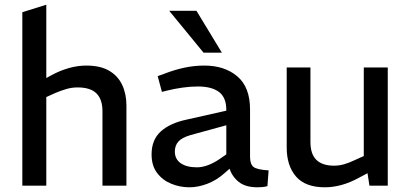

<svg xmlns="http://www.w3.org/2000/svg" viewBox="-20 -790 1745 817"><path d="M75 0V-738L177 -770V-458L199 -470Q236 -490 273.5 -500.5Q311 -511 347 -511Q407 -511 444.5 -489Q482 -467 500 -428.5Q518 -390 518 -341V0H416V-317Q416 -367 390.5 -392.5Q365 -418 310 -418Q286 -418 263.5 -411.5Q241 -405 217 -395L177 -377V0Z M786 7Q746 7 709 -8Q672 -23 648.5 -54Q625 -85 625 -133Q625 -195 664 -230.5Q703 -266 774 -281L943 -319V-322Q943 -375 912 -398.5Q881 -422 822 -422Q789 -422 755 -417Q721 -412 693 -405L669 -399L651 -466L676 -475Q722 -493 764.5 -502Q807 -511 849 -511Q936 -511 990 -465Q1044 -419 1044 -324V-123Q1044 -91 1059 -79.5Q1074 -68 1123 -65L1118 2Q1108 5 1096.5 6Q1085 7 1076 7Q1025 7 996.5 -15.5Q968 -38 957 -72L934 -52Q900 -22 861 -7.5Q822 7 786 7ZM818 -78Q841 -78 866 -87.5Q891 -97 917 -115L943 -133V-257L790 -215Q753 -204 738.5 -187Q724 -170 724 -145Q724 -113 749 -95.5Q774 -78 818 -78ZM846 -566 700 -744H816L924 -566Z M1363 7Q1279 7 1239.5 -39Q1200 -85 1200 -162V-503H1301V-186Q1301 -134 1326.5 -109.5Q1352 -85 1401 -85Q1423 -85 1444 -91Q1465 -97 1488 -108L1528 -126V-503H1630V0H1552L1540 -78L1561 -62L1508 -34Q1470 -13 1433.5 -3Q1397 7 1363 7Z"/></svg>

Font: REM Medium
Style: Regular
Weight: 400
Version: Version 1.005;gftools[0.9.28]